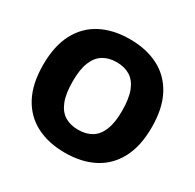

<svg xmlns="http://www.w3.org/2000/svg" viewBox="-164 -927 1130 1114"><g transform="rotate(30 401.5 -370.0)"><path d="M401.5 10Q291.5 10 209.8 -32Q128 -74 83 -158.5Q38 -243 38 -370Q38 -497 83 -581.5Q128 -666 209.8 -708Q291.5 -750 401.5 -750Q512 -750 593.8 -707.8Q675.5 -665.5 720.5 -581Q765.5 -496.5 765.5 -370Q765.5 -243.5 720.5 -159Q675.5 -74.5 593.5 -32.2Q511.5 10 401.5 10ZM401.5 -144Q455 -144 492.2 -167Q529.5 -190 549 -239Q568.5 -288 568.5 -366.5Q568.5 -448.5 548.8 -499Q529 -549.5 491.5 -572.8Q454 -596 401.5 -596Q349 -596 311.8 -573.2Q274.5 -550.5 254.5 -501.5Q234.5 -452.5 234.5 -373.5Q234.5 -291 254.2 -240.5Q274 -190 311.2 -167Q348.5 -144 401.5 -144Z"/></g></svg>

Font: Encode Sans SC Condensed Thin ExtraBold
Style: Regular
Weight: 800
Version: Version 3.002